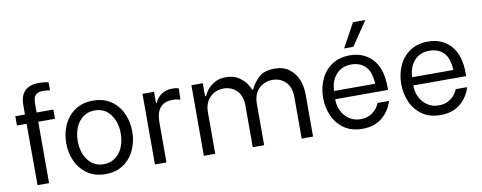

<svg xmlns="http://www.w3.org/2000/svg" viewBox="-65 -1091 3544 1411"><g transform="rotate(-10 1706.5 -385.0)"><path d="M206 -582V-527H331V-458H206V0H120L119 -458H47V-527H119V-596Q119 -738 260 -738Q280 -738 300.5 -735.5Q321 -733 331 -730V-670Q309 -675 281 -675Q246 -675 229.5 -661.5Q213 -648 209.5 -629.5Q206 -611 206 -582Z M381 -267Q381 -339 409 -401.5Q437 -464 492.5 -502.5Q548 -541 628 -541Q708 -541 763.5 -502.5Q819 -464 846.5 -401Q874 -338 874 -267Q874 -196 846 -133Q818 -70 762.5 -31.5Q707 7 628 7Q548 7 492.5 -31.5Q437 -70 409 -132.5Q381 -195 381 -267ZM788 -268Q788 -354 745 -411Q702 -468 628 -468Q578 -468 541.5 -441Q505 -414 486 -368.5Q467 -323 467 -268Q467 -182 510 -124.5Q553 -67 628 -67Q677 -67 713.5 -94Q750 -121 769 -166.5Q788 -212 788 -268Z M996 -527H1082V-443H1088Q1101 -478 1134.5 -502.5Q1168 -527 1219 -527Q1235 -527 1244.5 -525.5Q1254 -524 1266 -520L1263 -436Q1247 -441 1235.5 -443Q1224 -445 1206 -445Q1082 -445 1082 -298V0H996Z M1361 -527H1446V-430H1454Q1456 -440 1474 -466.5Q1492 -493 1529 -517Q1566 -541 1621 -541Q1679 -541 1717.5 -514Q1756 -487 1775 -456Q1794 -425 1794 -417H1802Q1816 -452 1857.5 -496.5Q1899 -541 1985 -541Q2049 -541 2092 -508.5Q2135 -476 2155.5 -425Q2176 -374 2176 -316V0H2091V-308Q2091 -384 2051.5 -423Q2012 -462 1954 -462Q1894 -462 1852.5 -421.5Q1811 -381 1811 -308V0H1726V-308Q1726 -384 1686.5 -423Q1647 -462 1589 -462Q1529 -462 1487.5 -421.5Q1446 -381 1446 -308V0H1361Z M2298 -267Q2298 -338 2325 -400.5Q2352 -463 2408 -502Q2464 -541 2545 -541Q2651 -541 2714.5 -470Q2778 -399 2778 -266V-242H2384V-235Q2384 -191 2404 -152Q2424 -113 2460 -89Q2496 -65 2543 -65Q2594 -65 2631 -91Q2668 -117 2686 -161H2771Q2750 -89 2692.5 -41Q2635 7 2544 7Q2463 7 2407.5 -32Q2352 -71 2325 -134Q2298 -197 2298 -267ZM2693 -303Q2689 -393 2649 -433Q2609 -473 2544 -473Q2473 -473 2431 -426Q2389 -379 2386 -303ZM2513 -598 2611 -777H2703L2582 -598Z M2881 -267Q2881 -338 2908 -400.5Q2935 -463 2991 -502Q3047 -541 3128 -541Q3234 -541 3297.5 -470Q3361 -399 3361 -266V-242H2967V-235Q2967 -191 2987 -152Q3007 -113 3043 -89Q3079 -65 3126 -65Q3177 -65 3214 -91Q3251 -117 3269 -161H3354Q3333 -89 3275.5 -41Q3218 7 3127 7Q3046 7 2990.5 -32Q2935 -71 2908 -134Q2881 -197 2881 -267ZM3276 -303Q3272 -393 3232 -433Q3192 -473 3127 -473Q3056 -473 3014 -426Q2972 -379 2969 -303Z"/></g></svg>

Font: Be Vietnam
Style: Regular
Weight: 400
Designer: Gabriel Lam
Foundry: TypeRant
Version: Version 4.000